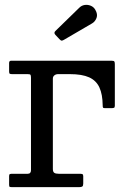

<svg xmlns="http://www.w3.org/2000/svg" viewBox="-20 -770 495 790"><path d="M93 -465Q103 -465 105.2 -462.5Q107.5 -460 107.5 -450V-70Q107.5 -55 94 -55H31Q24.5 -55 21 -53.8Q17.5 -52.5 17.5 -46V-10Q17.5 -2.5 20 -1.2Q22.5 0 30 0H306Q315 0 318.8 -2.8Q322.5 -5.5 322.5 -15V-45Q322.5 -52 319 -53.5Q315.5 -55 308.5 -55H221.5Q209 -55 203.2 -59Q197.5 -63 197.5 -75V-446.5Q197.5 -455 203.8 -460Q210 -465 219.5 -465H267.5Q317.5 -465 346.8 -451.8Q376 -438.5 389 -410.2Q402 -382 402.5 -337Q402.5 -330 403.8 -327.5Q405 -325 412.5 -325H438.5Q445.5 -325 449 -326.5Q452.5 -328 452.5 -335V-505.5Q452.5 -514 450.5 -517Q448.5 -520 440.5 -520H25Q17.5 -520 17.5 -510.5V-476Q17.5 -468.5 20 -466.8Q22.5 -465 29.5 -465ZM225 -608.5Q230.5 -602.5 234.2 -602.8Q238 -603 244.5 -607L358.5 -673.5Q371.5 -681 377.2 -696.2Q383 -711.5 372 -730Q365.5 -741.5 353.2 -746.5Q341 -751.5 328.2 -749.5Q315.5 -747.5 306 -738L208 -642.5Q200 -635 208 -626.5Z"/></svg>

Font: Besley
Style: Regular
Weight: 400
Designer: Owen Earl
Foundry: indestructible type*
Version: Version 4.000